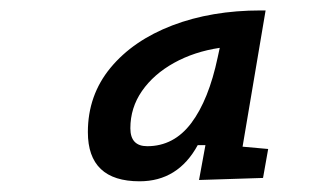

<svg xmlns="http://www.w3.org/2000/svg" viewBox="-20 -723 626 366"><path d="M477.1 -703.1H486.3L442.4 -443.4L491.2 -439L481.4 -383.8L359.4 -379.9L371.6 -446.3H356.9Q319.3 -377.4 246.1 -377.4Q147.5 -377.4 147.5 -471.2Q147.5 -541.5 190.7 -593.8Q233.9 -646 308.6 -674.6Q383.3 -703.1 477.1 -703.1ZM260.7 -444.3Q311.5 -444.3 344.7 -488.5Q377.9 -532.7 395 -613.8L398.9 -631.8Q350.1 -624.5 311.5 -603Q272.9 -581.5 250.7 -549.6Q228.5 -517.6 228.5 -478.5Q228.5 -444.3 260.7 -444.3Z"/></svg>

Font: Cascadia Mono PL
Style: Italic
Weight: 400
Italic angle: -10°
Monospace: yes
Designer: Aaron Bell
Foundry: Saja Typeworks
Version: Version 2404.023; ttfautohint (v1.8.4)